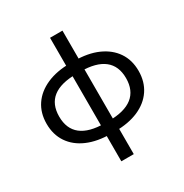

<svg xmlns="http://www.w3.org/2000/svg" viewBox="-206 -880 1190 1244"><g transform="rotate(-30 389.0 -258.0)"><path d="M374 16Q273 16 199 -16Q125 -48 85 -107.5Q45 -167 45 -248Q45 -329 85 -388Q125 -447 199 -479.5Q273 -512 374 -512H404Q506 -512 579.5 -479.5Q653 -447 693 -388Q733 -329 733 -248Q733 -167 693 -107.5Q653 -48 579.5 -16Q506 16 404 16ZM374 -63H404Q521 -63 580 -109.5Q639 -156 639 -248Q639 -339 580 -385.5Q521 -432 404 -432H374Q257 -432 198 -386Q139 -340 139 -248Q139 -156 198 -109.5Q257 -63 374 -63ZM343 204V-17L345 -32V-455L343 -471V-720H436V-471L434 -455V-32L436 -17V204Z"/></g></svg>

Font: Wix Madefor Display Medium
Style: Regular
Weight: 500
Designer: Dalton Maag Ltd
Foundry: Dalton Maag Ltd
Version: Version 3.100